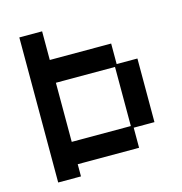

<svg xmlns="http://www.w3.org/2000/svg" viewBox="-98 -720 781 822"><g transform="rotate(-15 293.0 -309.5)"><path d="M60 12V-631H161V-504H433V-413H525V-131H433V-42H161V12ZM161 -141H423V-403H161Z"/></g></svg>

Font: Pixelify Sans
Style: Regular
Weight: 400
Designer: Stefie Justprince
Foundry: Typecalism Foundryline
Version: Version 1.000;February 13, 2025;FontCreator 15.0.0.3015 64-b